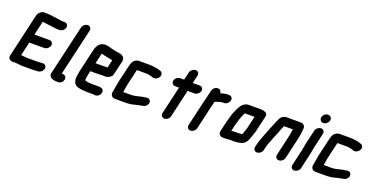

<svg xmlns="http://www.w3.org/2000/svg" viewBox="-28 -1503 4633 2389"><g transform="rotate(20 2288.5 -308.0)"><path d="M249 38H384C398 38 408 35 422 35C428 34 433 34 438 34H448C479 34 512 7 519 -24C526 -55 506 -81 475 -81H465C446 -81 425 -77 408 -77H278C271 -77 265 -77 258 -78L232 -80C216 -81 202 -84 185 -85L227 -267C229 -266 230 -266 231 -266H424C455 -266 489 -293 496 -324C503 -355 482 -381 451 -381H253L295 -565H300C315 -565 332 -561 346 -559L364 -557L384 -554L405 -552C417 -551 446 -546 456 -545L469 -543C477 -542 486 -541 496 -541H525C556 -541 589 -567 596 -598C603 -629 582 -656 551 -656H514C509 -657 504 -658 497 -659C475 -662 445 -667 423 -669C391 -672 361 -680 327 -680H309C298 -680 287 -682 276 -682C258 -682 242 -676 227 -664C202 -643 194 -627 186 -591L58 -34C54 -16 57 0 69 12C81 24 95 30 109 30H149C185 30 212 38 249 38Z M767 -661 618 -18C596 37 640 70 693 73C700 73 706 73 713 74L724 75C740 76 755 72 769 62C815 29 807 -36 759 -40L748 -41H738L882 -661C889 -692 868 -719 837 -719C806 -719 774 -692 767 -661Z M1180 -306H1089L1121 -445C1137 -441 1155 -436 1171 -432L1194 -428C1213 -424 1231 -419 1250 -416L1267 -414C1269 -413 1270 -413 1272 -413L1248 -308H1242C1229 -308 1195 -306 1180 -306ZM1216 -193H1269C1282 -193 1297 -199 1316 -210C1335 -221 1346 -236 1351 -257L1394 -441C1405 -496 1363 -522 1310 -527L1293 -530L1278 -532C1260 -535 1239 -541 1218 -545C1189 -552 1162 -564 1125 -564C1060 -564 1022 -514 1007 -449L936 -142C930 -114 929 -86 923 -61C921 -44 925 -22 929 -8C939 28 966 50 1010 57C1030 62 1050 65 1075 65H1082C1090 66 1098 67 1105 67H1200L1206 69C1254 82 1304 29 1289 -15C1281 -39 1258 -48 1223 -48H1131C1122 -48 1112 -50 1101 -50C1095 -50 1078 -52 1073 -53C1066 -53 1052 -57 1047 -59H1044V-60C1043 -62 1040 -70 1041 -75C1043 -96 1045 -117 1051 -143L1062 -191H1153C1168 -191 1202 -193 1216 -193Z M1411 -40C1408 -26 1410 -12 1418 2C1429 22 1447 28 1479 28H1605C1654 28 1701 21 1739 8C1753 4 1770 1 1786 -2C1821 -9 1846 -8 1869 -32C1911 -77 1880 -134 1827 -120C1795 -116 1758 -110 1728 -101C1699 -92 1667 -87 1631 -87H1535C1540 -109 1541 -131 1546 -154C1547 -163 1549 -174 1552 -187L1601 -398C1602 -401 1602 -402 1603 -402H1696C1701 -403 1707 -403 1713 -402H1728C1752 -402 1774 -395 1795 -391L1808 -387L1817 -383C1849 -372 1885 -393 1899 -418C1919 -453 1903 -483 1881 -492L1871 -495C1840 -508 1800 -512 1759 -517H1741C1734 -518 1729 -518 1723 -518H1585C1558 -518 1527 -497 1514 -478C1502 -461 1492 -425 1486 -398L1437 -187C1428 -148 1426 -114 1418 -79C1415 -67 1414 -53 1411 -40Z M2219 -594 2195 -491H2143C2112 -491 2079 -465 2072 -434C2065 -403 2086 -376 2117 -376H2169L2084 -8C2077 23 2098 49 2129 49C2160 49 2192 23 2199 -8L2283 -374H2374C2405 -374 2439 -401 2446 -432C2453 -463 2432 -489 2401 -489H2310L2334 -594C2341 -625 2322 -652 2291 -652C2260 -652 2226 -625 2219 -594Z M2831 -446C2838 -477 2818 -503 2787 -503H2757C2731 -501 2702 -494 2677 -486C2676 -485 2675 -485 2674 -485C2676 -510 2657 -534 2628 -534C2596 -534 2564 -508 2557 -476L2533 -374C2528 -351 2519 -318 2513 -293L2440 21C2433 52 2454 78 2485 78C2516 78 2548 52 2555 21L2628 -295C2633 -317 2640 -340 2645 -361L2647 -362C2664 -370 2688 -377 2707 -382C2716 -384 2727 -388 2737 -388H2761C2792 -388 2824 -415 2831 -446Z M3064 -97H3005C2995 -96 2985 -95 2974 -94C2971 -94 2967 -94 2964 -93L2985 -183C3002 -239 3016 -294 3040 -340L3048 -356H3176L3138 -190C3135 -183 3134 -178 3133 -175C3131 -169 3129 -162 3126 -154L3118 -132L3111 -111C3110 -108 3109 -105 3107 -101C3102 -100 3098 -100 3093 -100C3085 -99 3073 -97 3064 -97ZM2885 22H2931C2946 22 2967 20 2982 18H3038C3045 18 3053 18 3061 17L3078 15C3082 14 3086 14 3089 14C3098 14 3108 12 3119 9C3149 2 3168 -6 3189 -31C3207 -54 3219 -87 3230 -120L3237 -141C3243 -159 3246 -165 3252 -186L3303 -405C3311 -438 3293 -460 3262 -463C3253 -468 3244 -471 3234 -471H3054C3035 -471 3016 -464 2997 -451C2962 -428 2939 -380 2920 -334C2898 -290 2886 -237 2871 -185L2838 -43C2831 -12 2854 21 2885 22Z M3426 -7 3432 -34C3433 -39 3434 -46 3438 -57C3446 -92 3459 -118 3472 -151C3491 -209 3521 -264 3538 -320L3543 -332C3547 -340 3550 -347 3553 -354L3557 -366C3557 -367 3558 -369 3560 -372H3678L3674 -348C3671 -331 3669 -311 3665 -292L3600 -8C3593 23 3612 50 3643 50C3674 50 3708 23 3715 -8L3780 -291C3789 -331 3793 -372 3797 -408C3802 -438 3800 -455 3784 -470C3770 -484 3757 -487 3731 -487H3574C3567 -487 3562 -487 3557 -488C3526 -490 3493 -470 3477 -447C3468 -434 3464 -421 3458 -407C3451 -393 3447 -386 3443 -371C3438 -359 3430 -345 3426 -331L3422 -321C3418 -313 3414 -303 3409 -292C3393 -248 3377 -208 3360 -165C3345 -122 3328 -82 3317 -34L3311 -7C3304 24 3324 51 3355 51C3386 51 3419 24 3426 -7Z M3933 -448 3891 -265C3880 -217 3875 -168 3862 -122L3824 45C3817 76 3837 103 3868 103C3899 103 3932 76 3939 45L3977 -121C3990 -168 3995 -217 4006 -265L4048 -448C4055 -479 4036 -505 4005 -505C3974 -505 3940 -479 3933 -448ZM3959 -637C3952 -605 3973 -576 4005 -576C4037 -576 4069 -602 4076 -634C4083 -666 4061 -694 4029 -694C3997 -694 3966 -669 3959 -637Z M4066 -40C4063 -26 4065 -12 4073 2C4084 22 4102 28 4134 28H4260C4309 28 4356 21 4394 8C4408 4 4425 1 4441 -2C4476 -9 4501 -8 4524 -32C4566 -77 4535 -134 4482 -120C4450 -116 4413 -110 4383 -101C4354 -92 4322 -87 4286 -87H4190C4195 -109 4196 -131 4201 -154C4202 -163 4204 -174 4207 -187L4256 -398C4257 -401 4257 -402 4258 -402H4351C4356 -403 4362 -403 4368 -402H4383C4407 -402 4429 -395 4450 -391L4463 -387L4472 -383C4504 -372 4540 -393 4554 -418C4574 -453 4558 -483 4536 -492L4526 -495C4495 -508 4455 -512 4414 -517H4396C4389 -518 4384 -518 4378 -518H4240C4213 -518 4182 -497 4169 -478C4157 -461 4147 -425 4141 -398L4092 -187C4083 -148 4081 -114 4073 -79C4070 -67 4069 -53 4066 -40Z"/></g></svg>

Font: Electronic
Style: UltHvIt
Weight: 900
Version: Version 1.011